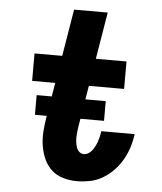

<svg xmlns="http://www.w3.org/2000/svg" viewBox="-53 -781 706 836"><g transform="rotate(5 300.0 -363.5)"><path d="M314 8Q283 8 253.5 -0.5Q224 -9 203 -28.5Q182 -48 170 -74.5Q158 -101 153 -131Q148 -161 150 -192Q152 -223 157 -254L183 -410H82V-530H203L237 -735H384L350 -530H484V-410H330L301 -235Q299 -223 297.5 -210.5Q296 -198 295.5 -186Q295 -174 296.5 -162Q298 -150 301.5 -139Q305 -128 313.5 -120Q322 -112 334 -112Q344 -112 354 -118Q364 -124 370.5 -133Q377 -142 382 -152Q387 -162 390.5 -172Q394 -182 396.5 -192.5Q399 -203 400 -213Q401 -214 401 -215.5Q401 -217 401 -218H547Q547 -216 546.5 -213Q546 -210 545 -207Q541 -179 531.5 -152Q522 -125 507 -100Q492 -75 470.5 -53.5Q449 -32 423.5 -17.5Q398 -3 369.5 2.5Q341 8 314 8ZM107 -264V-350H409V-264Z"/></g></svg>

Font: Iosevka Curly HvExObl
Style: Regular
Weight: 900
Width: 7
Italic angle: -9°
Monospace: yes
Designer: Belleve Invis
Foundry: Belleve Invis
Version: Version 11.1.0; ttfautohint (v1.8.3)